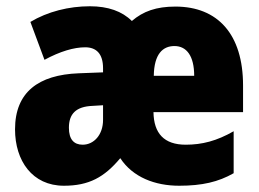

<svg xmlns="http://www.w3.org/2000/svg" viewBox="-20 -583 828 613"><path d="M540 -562C479 -562 437 -547 401 -516C370 -547 325 -563 267 -563C200 -563 132 -546 77 -513L122 -392C172 -419 216 -432 252 -432C287 -432 309 -412 309 -365V-352L231 -349C103 -344 28 -289 28 -170C28 -70 83 10 184 10C264 10 313 -17 364 -78C404 -17 475 10 552 10C625 10 677 -2 726 -30V-164C672 -133 625 -121 573 -121C504 -121 471 -157 470 -225H756V-310C756 -474 675 -562 540 -562ZM537 -436C576 -436 600 -404 600 -341H471C472 -411 500 -436 537 -436ZM276 -245 309 -247V-200C309 -153 280 -121 244 -121C216 -121 200 -138 200 -175C200 -219 222 -243 276 -245Z"/></svg>

Font: Noto Sans Armenian Condensed Black
Style: Regular
Weight: 900
Width: 3
Designer: Monotype Design Team
Foundry: Monotype Imaging Inc.
Version: Version 2.008